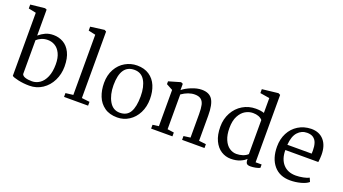

<svg xmlns="http://www.w3.org/2000/svg" viewBox="-61 -1379 3542 1981"><g transform="rotate(20 1710.0 -388.5)"><path d="M16 -733V-776L173 -793L193 -785V-500Q226 -528 263.5 -545.5Q301 -563 352 -563Q410 -563 459 -535.5Q508 -508 538 -448Q568 -388 568 -295Q568 -212 533 -141Q498 -70 435 -28Q372 14 292 14Q228 14 169 1Q110 -12 99 -24V-716ZM303 -38Q348 -38 387.5 -65Q427 -92 451 -148Q475 -204 475 -286Q475 -358 452 -405Q429 -452 392.5 -473.5Q356 -495 313 -495Q274 -495 243 -481Q212 -467 193 -449V-77Q200 -57 229.5 -47.5Q259 -38 303 -38Z M753 -52V-713L675 -730V-773L827 -793L847 -782V-52L934 -42V0H670V-42Z M1511 -283Q1511 -197 1477 -130Q1443 -63 1384.5 -25.5Q1326 12 1256 12Q1171 12 1115.5 -27.5Q1060 -67 1034 -132.5Q1008 -198 1008 -278Q1008 -364 1044 -429Q1080 -494 1140.5 -528.5Q1201 -563 1270 -563Q1349 -563 1403.5 -526.5Q1458 -490 1484.5 -426.5Q1511 -363 1511 -283ZM1108 -289Q1108 -185 1148.5 -114Q1189 -43 1264 -43Q1342 -43 1376.5 -101.5Q1411 -160 1411 -275Q1411 -381 1373 -446Q1335 -511 1258 -511Q1108 -511 1108 -289Z M1693 -51V-449L1623 -487V-518L1753 -556L1775 -546V-477Q1812 -508 1872 -532Q1932 -556 1982 -556Q2065 -556 2099.5 -502.5Q2134 -449 2134 -327V-51L2212 -42V0H1966V-42L2040 -52V-310Q2040 -372 2031.5 -409.5Q2023 -447 1999 -466Q1975 -485 1931 -485Q1861 -485 1788 -434V-52L1860 -42V0H1626V-42Z M2758 -782V-42H2824V-5Q2808 4 2777.5 10Q2747 16 2721 16Q2690 16 2679 3Q2668 -10 2668 -47Q2648 -25 2605 -6.5Q2562 12 2503 12Q2446 12 2397.5 -18.5Q2349 -49 2319.5 -111Q2290 -173 2290 -264Q2290 -349 2327.5 -417.5Q2365 -486 2429.5 -524.5Q2494 -563 2572 -563Q2627 -563 2664 -550V-713L2560 -730V-773L2736 -793ZM2383 -282Q2383 -208 2405 -156.5Q2427 -105 2463 -80Q2499 -55 2541 -55Q2576 -55 2609.5 -66Q2643 -77 2664 -98V-472Q2630 -511 2560 -511Q2518 -511 2478 -488.5Q2438 -466 2410.5 -415Q2383 -364 2383 -282Z M3371 -346Q3371 -308 3365 -266H3003Q3003 -168 3053 -111.5Q3103 -55 3193 -55Q3231 -55 3273.5 -63.5Q3316 -72 3337 -84L3355 -43Q3327 -18 3270 -3Q3213 12 3155 12Q3039 12 2974.5 -64.5Q2910 -141 2910 -271Q2910 -354 2944 -419.5Q2978 -485 3039.5 -523Q3101 -561 3180 -563Q3269 -564 3320 -506.5Q3371 -449 3371 -346ZM3004 -324H3271Q3272 -335 3272 -357Q3272 -405 3260.5 -440Q3249 -475 3220 -494Q3195 -510 3154 -510Q3094 -510 3052.5 -464.5Q3011 -419 3004 -324Z"/></g></svg>

Font: Martel DemiBold
Style: Regular
Weight: 600
Designer: Dan Reynolds
Foundry: Dan Reynolds
Version: Version 1.001; ttfautohint (v1.1) -l 5 -r 5 -G 72 -x 0 -D la